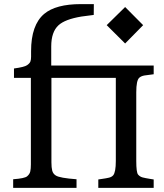

<svg xmlns="http://www.w3.org/2000/svg" viewBox="-20 -906 792 926"><path d="M43.5 -41.5Q98.6 -45.4 110.8 -55.7Q123 -65.9 126 -79.1Q128.9 -92.3 128.9 -112.8V-530.3H47.4V-575.7Q97.7 -582.5 110.6 -591.6Q123.5 -600.6 126.7 -609.6Q129.9 -618.7 129.9 -631.8V-659.2Q129.9 -785.6 192.9 -838.9Q249 -886.2 370.6 -886.2H432.6L432.1 -834L372.6 -826.2Q293.5 -813 262.2 -784.2Q227.1 -752 227.1 -682.1V-589.8H721.2V-547.9Q693.4 -544.9 676.8 -542Q660.2 -539.1 651.4 -530.8Q637.2 -517.6 637.2 -460.9V-129.9Q637.2 -74.2 646 -64Q654.8 -53.7 667.7 -50.3Q680.7 -46.9 702.1 -43.5L721.2 -40.5V0H454.1V-40.5L471.2 -43Q492.2 -45.9 505.4 -49.1Q518.6 -52.2 525.9 -60.5Q538.6 -75.7 538.6 -129.9V-530.3H228V-123Q228 -97.7 231.9 -82.8Q235.8 -67.9 249 -59.6Q267.6 -47.4 349.1 -41.5V0H43.5ZM494.6 -784.7 583.5 -872.1 670.4 -784.7 583.5 -696.3Z"/></svg>

Font: Metamorphous
Style: Regular
Weight: 400
Designer: James Grieshaber
Foundry: James Grieshaber
Version: Version 1.001